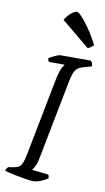

<svg xmlns="http://www.w3.org/2000/svg" viewBox="-111 -1002 574 1050"><g transform="rotate(10 176.0 -477.0)"><path d="M151 0Q144 0 128.5 -2Q113 -4 93 -7.5Q73 -11 52.5 -15Q32 -19 16 -23Q0 -27 -8 -30Q-6 -38 -2 -43.5Q2 -49 6 -52L33 -56Q51 -59 62 -65Q73 -71 81 -89.5Q89 -108 96 -146L181 -582Q190 -621 199.5 -637.5Q209 -654 212 -657H125Q122 -660 120 -664.5Q118 -669 117 -675Q124 -681 136.5 -687.5Q149 -694 161.5 -699Q174 -704 180 -704H349Q353 -700 357 -692.5Q361 -685 360 -674L314 -661Q284 -653 272 -634Q260 -615 252 -575L164 -124Q160 -101 151.5 -84.5Q143 -68 136 -60L228 -50Q229 -49 231 -43Q233 -37 233 -30Q217 -18 193.5 -9Q170 0 151 0ZM320 -768 163 -898Q170 -910 182 -923.5Q194 -937 207 -945.5Q220 -954 228 -954Q237 -954 256.5 -933Q276 -912 301.5 -875.5Q327 -839 352 -790Q348 -786 340 -779.5Q332 -773 320 -768Z"/></g></svg>

Font: Texturina Medium 12pt ExtraLight
Style: Italic
Weight: 250
Italic angle: -11°
Version: Version 1.002